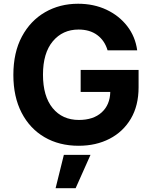

<svg xmlns="http://www.w3.org/2000/svg" viewBox="-20 -757 801 1010"><path d="M393.6 9.8Q291.5 9.8 214.1 -35.4Q136.7 -80.6 93.5 -164.3Q50.3 -248 50.3 -362.8Q50.3 -481 95.2 -564.7Q140.1 -648.4 217.3 -692.9Q294.4 -737.3 390.6 -737.3Q473.1 -737.3 539.8 -706.1Q606.4 -674.8 649.2 -619.6Q691.9 -564.5 701.7 -492.2H545.9Q530.8 -543.5 491.7 -572.5Q452.6 -601.6 393.1 -601.6Q309.6 -601.6 257.8 -539.8Q206.1 -478 206.1 -364.3Q206.1 -250.5 257.1 -188.2Q308.1 -126 395 -126Q471.2 -126 514.9 -165.8Q558.6 -205.6 560.1 -273.4H404.3V-389.2H709V-297.4Q709 -201.7 668.5 -132.8Q627.9 -64 556.6 -27.1Q485.4 9.8 393.6 9.8ZM272.5 232.9 315.9 57.6H456.1L377.9 232.9Z"/></svg>

Font: Konkhmer Sleokchher
Style: Regular
Weight: 400
Designer: Suon May Sophanith
Version: Version 1.000; ttfautohint (v1.8.4.7-5d5b);gftools[0.9.23]